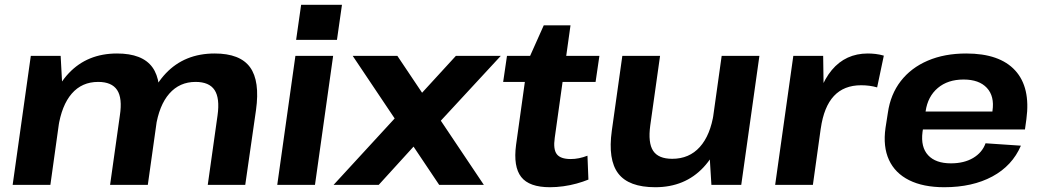

<svg xmlns="http://www.w3.org/2000/svg" viewBox="-20 -774 4369 804"><path d="M891 -291Q901 -363 878.5 -397Q856 -431 799 -431Q732 -431 689 -382Q646 -333 632 -240L565 -159L574 -228Q595 -383 674 -466.5Q753 -550 879 -550Q985 -550 1027 -492.5Q1069 -435 1052 -313L1007 0H850ZM109 -540H234L243 -373L191 0H33ZM482 -291Q493 -363 470.5 -397Q448 -431 391 -431Q323 -431 280.5 -382Q238 -333 224 -240L156 -159L167 -228Q190 -385 268 -467.5Q346 -550 470 -550Q576 -550 618 -492.5Q660 -435 643 -313L599 0H441Z M1375 -540 1299 0H1141L1217 -540ZM1412 -754 1391 -607H1220L1241 -754Z M1457 -540H1644L2006 0H1819ZM1663 -311 1810 -268 1566 0H1377ZM1646 -275 1889 -540H2077L1793 -233Z M2283 10Q2196 10 2162.5 -33Q2129 -76 2141 -167L2190 -518L2257 -668H2369L2303 -197Q2296 -149 2311.5 -128.5Q2327 -108 2370 -108Q2387 -108 2404.5 -111.5Q2422 -115 2440 -122L2444 -22Q2422 -13 2395 -5.5Q2368 2 2339 6Q2310 10 2283 10ZM2103 -540H2490L2474 -431H2087Z M2703 -249Q2693 -176 2715 -142.5Q2737 -109 2795 -109Q2866 -109 2910.5 -158.5Q2955 -208 2969 -301L3036 -381L3026 -312Q3004 -157 2926 -73.5Q2848 10 2724 10Q2613 10 2569 -47.5Q2525 -105 2542 -227L2586 -540H2744ZM3084 0H2959L2949 -162L3002 -540H3160Z M3302 -540H3427L3430 -330L3384 0H3226ZM3386 -276Q3405 -411 3463 -480.5Q3521 -550 3614 -550Q3630 -550 3647 -548Q3664 -546 3681 -541L3653 -408Q3622 -417 3586 -417Q3514 -417 3472 -372Q3430 -327 3417 -236Z M3934 10Q3846 10 3787 -19.5Q3728 -49 3702.5 -104.5Q3677 -160 3688 -238L3698 -302Q3709 -379 3752 -434.5Q3795 -490 3865 -520Q3935 -550 4026 -550Q4166 -550 4231 -479Q4296 -408 4278 -275L4272 -232H3816L3827 -307H4158L4133 -279L4136 -310Q4145 -371 4112.5 -406Q4080 -441 4015 -441Q3949 -441 3907 -405.5Q3865 -370 3856 -308L3843 -221Q3835 -158 3866.5 -124Q3898 -90 3962 -90Q4017 -90 4055 -112.5Q4093 -135 4107 -174L4255 -164Q4219 -80 4135.5 -35Q4052 10 3934 10Z"/></svg>

Font: Pathway Extreme 28pt
Style: Bold Italic
Weight: 700
Italic angle: -8°
Designer: Eduardo Rodriguez Tunni
Foundry: Eduardo Rodriguez Tunni
Version: Version 1.001;gftools[0.9.26]